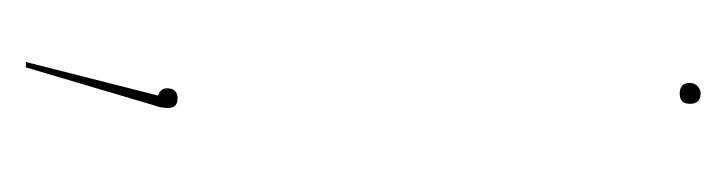

<svg xmlns="http://www.w3.org/2000/svg" viewBox="-238 -242 592 157"><g transform="rotate(90 58.5 -164.0)"><path d="M57.1 -440.4Q65.4 -440.4 65.4 -431.6Q65.4 -423.3 57.1 -423.3Q48.3 -423.3 48.3 -431.6Q48.3 -435.5 51 -438Q53.7 -440.4 57.1 -440.4ZM61 -12.7Q68.8 -12.7 68.8 -4.9Q68.8 1 66.4 7.3L35.6 111.3H31.2L58.6 3.4Q52.7 1 52.7 -3.9Q52.7 -12.7 61 -12.7Z"/></g></svg>

Font: Fira Sans Compressed Four
Style: Regular
Weight: 100
Width: 1
Designer: Carrois Corporate & Edenspiekermann AG
Foundry: Carrois Corporate GbR & Edenspiekermann AG
Version: Version 4.203;PS 004.203;hotconv 1.0.88;makeotf.lib2.5.64775